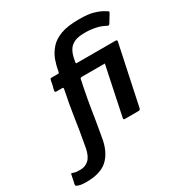

<svg xmlns="http://www.w3.org/2000/svg" viewBox="-355 -866 1183 1251"><g transform="rotate(-30 236.5 -240.5)"><path d="M472 -12Q470 0 456 0H354Q342 0 345 -12L439 -460Q443 -472 454 -472H556Q562 -472 565.5 -468.5Q569 -465 567 -460ZM-68 231Q-102 231 -119.5 225.5Q-137 220 -136 220Q-146 215 -142 201Q-141 197 -138 183.5Q-135 170 -132.5 156.5Q-130 143 -129 140Q-127 132 -124.5 132Q-122 132 -117 134Q-102 140 -90.5 141Q-79 142 -63 142Q-24 142 2 117.5Q28 93 39 38Q52 -31 60 -81.5Q68 -132 74.5 -175.5Q81 -219 89 -264.5Q97 -310 109 -368Q111 -378 101 -378Q90 -378 79 -378Q68 -378 58 -378Q52 -378 49 -380Q46 -382 47 -392Q52 -408 55.5 -424Q59 -440 62 -457Q64 -469 68 -470.5Q72 -472 81 -472Q106 -472 111.5 -472Q117 -472 124 -472Q132 -472 133 -480Q140 -523 154.5 -564Q169 -605 202 -642Q230 -673 280.5 -692.5Q331 -712 421 -712Q487 -712 525 -701Q563 -690 582.5 -679Q602 -668 609 -663Q618 -658 615 -652Q612 -646 608 -639Q602 -629 591 -611.5Q580 -594 575 -585Q574 -584 569.5 -581.5Q565 -579 561 -582Q548 -589 532.5 -595.5Q517 -602 498.5 -606.5Q480 -611 458.5 -614Q437 -617 413 -617Q361 -617 336 -606.5Q311 -596 295 -579Q282 -563 274.5 -543.5Q267 -524 264 -506.5Q261 -489 259 -481Q257 -472 265 -472Q272 -472 295 -472Q318 -472 350.5 -472Q383 -472 417 -472Q451 -472 480.5 -472Q510 -472 527 -472Q534 -472 536.5 -469.5Q539 -467 536 -455Q535 -450 530.5 -429Q526 -408 523 -392Q522 -383 518 -380.5Q514 -378 505 -378Q484 -378 449 -378Q414 -378 375.5 -378Q337 -378 302 -378Q267 -378 246 -378Q244 -378 240 -376Q236 -374 235 -369Q235 -365 232.5 -353.5Q230 -342 227.5 -330.5Q225 -319 224 -314Q215 -270 208.5 -233.5Q202 -197 196 -159.5Q190 -122 182.5 -75Q175 -28 163 37Q147 130 94 180.5Q41 231 -68 231Z"/></g></svg>

Font: Glory
Style: Bold Italic
Weight: 700
Italic angle: -12°
Version: Version 1.011